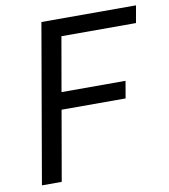

<svg xmlns="http://www.w3.org/2000/svg" viewBox="-80 -780 748 848"><g transform="rotate(-10 293.5 -355.5)"><path d="M470.2 -314H183.1L128.4 0H39.6L162.6 -710.9H586.9L573.2 -633.8H238.8L196.3 -390.6H483.4Z"/></g></svg>

Font: Roboto Mono
Style: Italic
Weight: 400
Designer: Google
Version: Version 2.000985; 2015; ttfautohint (v1.3)